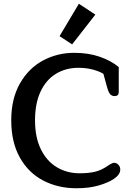

<svg xmlns="http://www.w3.org/2000/svg" viewBox="-20 -991 708 1025"><path d="M298 -798 401 -971 489 -913 365 -754ZM40 -349Q40 -464 86.5 -545.5Q133 -627 209.5 -668Q286 -709 377 -709Q452 -709 512.5 -688Q573 -667 614 -633V-500Q614 -478 592 -478Q576 -478 567 -489.5Q558 -501 551 -528L532 -597Q511 -610 476 -619.5Q441 -629 399 -629Q331 -629 278.5 -597Q226 -565 196.5 -502Q167 -439 167 -349Q167 -258 198 -194.5Q229 -131 283 -98.5Q337 -66 405 -66Q453 -66 487 -74Q521 -82 554 -105Q579 -122 589 -122Q602 -122 612 -111.5Q622 -101 622 -86Q622 -59 588 -36Q556 -15 505.5 -0.5Q455 14 388 14Q290 14 211 -27Q132 -68 86 -150Q40 -232 40 -349Z"/></svg>

Font: Maitree SemiBold
Style: Regular
Weight: 600
Designer: CadsonDemak Team
Foundry: CadsonDemak
Version: Version 1.001